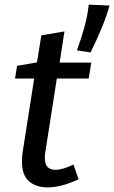

<svg xmlns="http://www.w3.org/2000/svg" viewBox="-20 -801 494 831"><path d="M320 -25Q245 10 186 10Q136 10 105.5 -16.5Q75 -43 75 -101Q75 -117 77 -136L128 -461H45L54 -516L140 -531L159 -648L259 -665L238 -530H375L364 -461H226L176 -142Q175 -138 174.5 -131.5Q174 -125 174 -118Q174 -90 186 -78Q198 -66 220 -66Q236 -66 256 -72Q276 -78 298 -89ZM372 -574 313 -583Q332 -635 345.5 -684Q359 -733 364 -781L454 -777Q442 -733 421 -682Q400 -631 372 -574Z"/></svg>

Font: Bitter Medium
Style: Italic
Weight: 500
Italic angle: -9°
Designer: Sol Matas, and Bitter project Authors
Foundry: Sol Matas
Version: Version 2.001